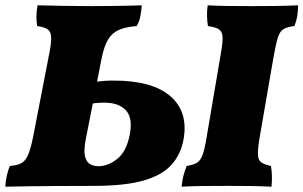

<svg xmlns="http://www.w3.org/2000/svg" viewBox="-33 -699 1141 722"><path d="M-13 3Q-12 -19 -7 -40Q-2 -61 4 -75Q32 -77 47.5 -85.5Q63 -94 73 -117.5Q83 -141 92 -187L151 -491Q160 -535 159.5 -557Q159 -579 147 -588Q135 -597 107 -601Q104 -616 104 -635.5Q104 -655 108 -679Q155 -678 207 -677Q259 -676 308 -676Q341 -676 378.5 -676.5Q416 -677 448.5 -677.5Q481 -678 500 -679Q499 -660 495 -639Q491 -618 481 -601Q440 -598 414 -586.5Q388 -575 373 -549.5Q358 -524 349 -479L332 -392Q346 -394 361 -395Q376 -396 395 -396Q540 -396 608 -337Q676 -278 657 -174Q647 -119 612.5 -80Q578 -41 508 -20.5Q438 0 319 0Q260 0 173 0.5Q86 1 -13 3ZM290 -178Q281 -132 287 -110Q293 -88 307 -81Q321 -74 336 -74Q374 -74 408.5 -102Q443 -130 455 -193Q467 -255 440.5 -284Q414 -313 359 -313Q352 -313 340.5 -312.5Q329 -312 316 -310ZM798 -501Q805 -540 804 -560Q803 -580 790.5 -588.5Q778 -597 749 -601Q746 -618 745.5 -638.5Q745 -659 748 -679Q785 -677 826.5 -676.5Q868 -676 916 -676Q955 -676 999.5 -676.5Q1044 -677 1088 -679Q1088 -660 1085 -640.5Q1082 -621 1074 -601Q1047 -598 1033 -589.5Q1019 -581 1011.5 -556.5Q1004 -532 995 -481L943 -180Q936 -138 937 -117Q938 -96 950 -88Q962 -80 986 -75Q989 -56 989.5 -37Q990 -18 988 3Q945 1 909.5 0.5Q874 0 825 0Q770 0 727.5 0.5Q685 1 650 3Q652 -19 656.5 -37Q661 -55 669 -75Q694 -79 707 -86.5Q720 -94 728 -114.5Q736 -135 743 -177Z"/></svg>

Font: Vollkorn Black
Style: Italic
Weight: 900
Italic angle: -11°
Designer: Friedrich Althausen
Foundry: Friedrich Althausen
Version: Version 5.000; ttfautohint (v1.8.3)